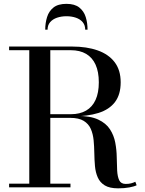

<svg xmlns="http://www.w3.org/2000/svg" viewBox="-20 -998 771 1023"><path d="M209 -378V-389.5H357.5Q405.5 -389.5 438.8 -408.8Q472 -428 489.2 -465.8Q506.5 -503.5 506.5 -559.5Q506.5 -615.5 489.2 -653.5Q472 -691.5 438.8 -711Q405.5 -730.5 357.5 -730.5H28.5V-750H364.5Q442 -750 500.2 -729.5Q558.5 -709 590.8 -666.8Q623 -624.5 623 -559.5Q623 -494.5 592.8 -454.5Q562.5 -414.5 504.8 -396.2Q447 -378 364.5 -378ZM28.5 0V-19.5H355.5V0ZM136 -10.5V-737.5H248V-10.5ZM609.5 5.5Q564 5.5 538.2 -10.2Q512.5 -26 500.8 -52.8Q489 -79.5 486 -113Q483 -146.5 482.5 -182Q482 -217.5 478.8 -251Q475.5 -284.5 463.8 -311.2Q452 -338 426 -354Q400 -370 354 -370H209V-380.5H390.5Q461.5 -380.5 503.2 -361Q545 -341.5 566 -309Q587 -276.5 594.2 -237.8Q601.5 -199 602 -160.5Q602.5 -122 604.2 -89.5Q606 -57 615.2 -37.5Q624.5 -18 650 -18Q666 -18 678.5 -21.2Q691 -24.5 701 -29.5L708 -11Q696 -4.5 669.5 0.5Q643 5.5 609.5 5.5ZM221 -840Q221 -875.5 230.8 -907Q240.5 -938.5 265 -958Q289.5 -977.5 334 -977.5Q378 -977.5 402.5 -958Q427 -938.5 436.8 -907Q446.5 -875.5 446.5 -840H434Q434 -864 420.5 -880Q407 -896 384 -903.8Q361 -911.5 334 -911.5Q307.5 -911.5 284.2 -903.8Q261 -896 247.2 -880Q233.5 -864 233.5 -840Z"/></svg>

Font: Bodoni Moda Medium
Style: Regular
Weight: 500
Designer: Owen Earl
Foundry: indestructible type
Version: Version 2.005